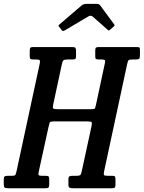

<svg xmlns="http://www.w3.org/2000/svg" viewBox="-72 -1000 764 1020"><path d="M-52 -23.5V-49Q-52 -60 -47 -63Q-42 -66 -31.5 -66H-11Q5.5 -66 8.8 -69.8Q12 -73.5 16 -91L139.5 -664Q142 -677 138.2 -680.5Q134.5 -684 120 -684H106.5Q94.5 -684 90.2 -686.5Q86 -689 86 -702V-730.5Q86 -742 89 -746Q92 -750 103 -750H312Q325.5 -750 328.8 -745.5Q332 -741 332 -727V-704.5Q332 -691 328.8 -687.5Q325.5 -684 312.5 -684H289.5Q271.5 -684 266 -680.2Q260.5 -676.5 257 -660.5L210 -441.5Q207 -427.5 211 -423.8Q215 -420 232.5 -420H413.5Q431 -420 433 -425Q435 -430 438 -444L485 -663.5Q488 -676.5 485 -680.2Q482 -684 468 -684H453.5Q441.5 -684 437.8 -686.8Q434 -689.5 434 -701V-732Q434 -743.5 437.8 -746.8Q441.5 -750 452.5 -750H652.5Q665.5 -750 668.5 -747.8Q671.5 -745.5 671.5 -732.5V-707Q671.5 -692 667.5 -688Q663.5 -684 649 -684H634.5Q614.5 -684 610.8 -680Q607 -676 603.5 -659.5L481 -89.5Q478 -74.5 480.5 -70.2Q483 -66 501.5 -66H524.5Q536 -66 538.8 -62Q541.5 -58 541.5 -46V-19.5Q541.5 -7.5 538.2 -3.8Q535 0 522.5 0H316Q302 0 296.8 -3.2Q291.5 -6.5 291.5 -21V-47.5Q291.5 -60.5 296.8 -63.2Q302 -66 313.5 -66H334Q347 -66 352.8 -69Q358.5 -72 361.5 -87L414.5 -331Q417.5 -346 414.5 -350.5Q411.5 -355 392.5 -355H214Q194.5 -355 192 -348.8Q189.5 -342.5 186 -326.5L133.5 -86.5Q131 -74.5 133.5 -70.2Q136 -66 151 -66H170.5Q184 -66 186.8 -61.8Q189.5 -57.5 189.5 -43.5V-21Q189.5 -8 185.8 -4Q182 0 169.5 0H-29Q-44.5 0 -48.2 -4.5Q-52 -9 -52 -23.5ZM254.5 -841.5 243 -856.5Q238 -862.5 238.8 -864.5Q239.5 -866.5 246 -872L361.5 -971Q371.5 -979.5 389.5 -979.5H439Q449 -979.5 453 -977.5Q457 -975.5 460.5 -971L534.5 -870.5Q537 -866.5 536.8 -864.8Q536.5 -863 532 -859L514.5 -843.5Q507.5 -837.5 505.5 -838Q503.5 -838.5 498.5 -843L421 -911.5Q410 -921 396 -912L272 -838.5Q265.5 -834.5 261.8 -835.5Q258 -836.5 254.5 -841.5Z"/></svg>

Font: Besley* Condensed Medium
Style: Italic
Weight: 500
Width: 3
Italic angle: -13°
Designer: Owen Earl
Foundry: indestructible type*
Version: Version 3.000; ttfautohint (v1.8.3)